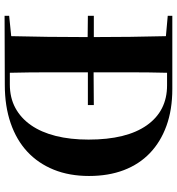

<svg xmlns="http://www.w3.org/2000/svg" viewBox="13 -793 773 839"><g transform="rotate(90 399.5 -373.5)"><path d="M49 -740H369Q459 -740 529.5 -714.5Q600 -689 649 -642Q698 -595 723.5 -528Q749 -461 749 -376Q749 -290 721.5 -222Q694 -154 643 -106.5Q592 -59 518 -33.5Q444 -8 351 -8L49 -7V-27L138 -36Q140 -117 141 -196Q142 -275 142 -360V-370L49 -371V-397H142Q142 -479 141 -555.5Q140 -632 138 -712L49 -720ZM296 -360Q296 -275 296 -195Q296 -115 298 -30H349Q407 -30 451.5 -54Q496 -78 527 -122.5Q558 -167 574 -230.5Q590 -294 590 -374Q590 -540 527.5 -628.5Q465 -717 353 -717H298Q296 -636 296 -558.5Q296 -481 296 -396L439 -397V-371H296V-360Z"/></g></svg>

Font: XinYuGongZhangJiaSongA
Style: Regular
Weight: 900
Designer: XinYuGong
Foundry: Adobe Systems Incorporated
Version: Version 1.00